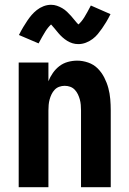

<svg xmlns="http://www.w3.org/2000/svg" viewBox="-20 -781 540 801"><path d="M58 0V-520H182V-442Q189 -460 200.5 -476.5Q212 -493 227.5 -505Q243 -517 262.5 -522.5Q282 -528 302 -528Q325 -528 348 -520Q371 -512 387.5 -495.5Q404 -479 415 -457.5Q426 -436 432 -413.5Q438 -391 440 -367.5Q442 -344 442 -320V0H318V-320Q318 -332 317 -343.5Q316 -355 313 -366Q310 -377 305 -387.5Q300 -398 292 -406.5Q284 -415 273 -419Q262 -423 250 -423Q238 -423 227 -419Q216 -415 208 -406.5Q200 -398 195 -387.5Q190 -377 187 -366Q184 -355 183 -343.5Q182 -332 182 -320V0ZM307 -597Q294 -597 282.5 -600.5Q271 -604 260.5 -610.5Q250 -617 240.5 -625.5Q231 -634 223.5 -643Q216 -652 207 -663Q198 -674 193 -679Q180 -667 168.5 -648.5Q157 -630 141 -600L59 -635Q68 -653 77 -668Q86 -683 94.5 -695.5Q103 -708 112 -718.5Q121 -729 133.5 -739Q146 -749 161.5 -755Q177 -761 193 -761Q206 -761 217.5 -757Q229 -753 239.5 -747Q250 -741 259.5 -732Q269 -723 276.5 -714.5Q284 -706 292 -696Q300 -686 307 -679Q320 -690 331.5 -708.5Q343 -727 359 -758L441 -722Q432 -704 423 -689Q414 -674 405.5 -662Q397 -650 388 -639Q379 -628 366.5 -618.5Q354 -609 338.5 -603Q323 -597 307 -597Z"/></svg>

Font: Iosevka SS18 Extrabold
Style: Regular
Weight: 800
Monospace: yes
Designer: Belleve Invis
Foundry: Belleve Invis
Version: Version 25.1.1; ttfautohint (v1.8.4)